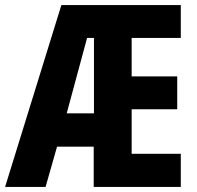

<svg xmlns="http://www.w3.org/2000/svg" viewBox="-23 -734 775 754"><path d="M687 0H345V-158H201L156 0H-3L218 -714H687V-585H494V-434H673V-305H494V-130H687ZM239 -289H346V-585H319Z"/></svg>

Font: Noto Sans Malayalam ExtraCondensed ExtraBold
Style: Regular
Weight: 800
Width: 2
Designer: Jelle Bosma - Monotype Design Team
Foundry: Monotype Imaging Inc.
Version: Version 2.104; ttfautohint (v1.8.4.7-5d5b)